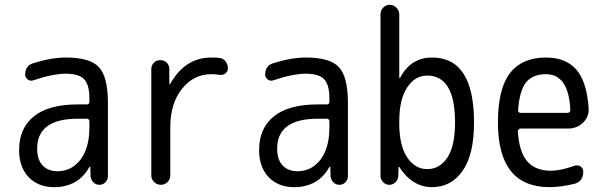

<svg xmlns="http://www.w3.org/2000/svg" viewBox="-20 -770 2540 800"><path d="M304.7 -275.4Q134.8 -275.4 134.8 -150.4Q134.8 -105.5 157.2 -81.1Q179.7 -56.6 219.7 -56.6Q278.3 -56.6 315.4 -105Q352.5 -153.3 352.5 -240.2V-263.7Q352.5 -274.4 341.8 -275.4ZM205.1 9.8Q139.6 9.8 99.6 -31.7Q59.6 -73.2 59.6 -144.5Q59.6 -235.4 121.1 -285.2Q182.6 -335 304.7 -335H341.8Q352.5 -335 352.5 -345.7V-360.4Q352.5 -417 330.6 -439.9Q308.6 -462.9 254.9 -462.9Q200.2 -462.9 119.1 -435.5Q107.4 -430.7 96.2 -438.5Q85 -446.3 85 -459Q85 -497.1 119.1 -506.8Q193.4 -530.3 254.9 -530.3Q354.5 -530.3 392.1 -490.2Q429.7 -450.2 429.7 -339.8V-36.1Q429.7 -21.5 419.4 -10.7Q409.2 0 394 0Q378.9 0 368.7 -10.7Q358.4 -21.5 357.4 -36.1L356.4 -74.2Q356.4 -75.2 355.5 -75.2Q353.5 -75.2 352.5 -74.2Q305.7 9.8 205.1 9.8Z M650.4 0Q633.8 0 622.1 -11.7Q610.4 -23.4 610.4 -39.1V-482.4Q610.4 -498 621.1 -508.8Q631.8 -519.5 647.9 -519.5Q664.1 -519.5 674.8 -508.8Q685.5 -498 685.5 -482.4V-420.9Q685.5 -419.9 686.5 -419.9Q688.5 -419.9 689.5 -420.9Q751 -530.3 860.4 -530.3Q884.8 -530.3 896.5 -528.3Q911.1 -526.4 920.4 -513.7Q929.7 -501 929.7 -485.4Q929.7 -472.7 919.4 -464.4Q909.2 -456.1 896.5 -458Q878.9 -460.9 860.4 -460.9Q787.1 -460.9 738.3 -399.9Q689.5 -338.9 689.5 -240.2V-39.1Q689.5 -22.5 677.7 -11.2Q666 0 650.4 0Z M1304.7 -275.4Q1134.8 -275.4 1134.8 -150.4Q1134.8 -105.5 1157.2 -81.1Q1179.7 -56.6 1219.7 -56.6Q1278.3 -56.6 1315.4 -105Q1352.5 -153.3 1352.5 -240.2V-263.7Q1352.5 -274.4 1341.8 -275.4ZM1205.1 9.8Q1139.6 9.8 1099.6 -31.7Q1059.6 -73.2 1059.6 -144.5Q1059.6 -235.4 1121.1 -285.2Q1182.6 -335 1304.7 -335H1341.8Q1352.5 -335 1352.5 -345.7V-360.4Q1352.5 -417 1330.6 -439.9Q1308.6 -462.9 1254.9 -462.9Q1200.2 -462.9 1119.1 -435.5Q1107.4 -430.7 1096.2 -438.5Q1085 -446.3 1085 -459Q1085 -497.1 1119.1 -506.8Q1193.4 -530.3 1254.9 -530.3Q1354.5 -530.3 1392.1 -490.2Q1429.7 -450.2 1429.7 -339.8V-36.1Q1429.7 -21.5 1419.4 -10.7Q1409.2 0 1394 0Q1378.9 0 1368.7 -10.7Q1358.4 -21.5 1357.4 -36.1L1356.4 -74.2Q1356.4 -75.2 1355.5 -75.2Q1353.5 -75.2 1352.5 -74.2Q1305.7 9.8 1205.1 9.8Z M1643.6 -264.6V-254.9Q1643.6 -164.1 1676.3 -114.7Q1709 -65.4 1759.8 -65.4Q1812.5 -65.4 1844.2 -113.8Q1876 -162.1 1876 -259.8Q1876 -455.1 1759.8 -455.1Q1709 -455.1 1676.3 -405.3Q1643.6 -355.5 1643.6 -264.6ZM1601.6 0Q1586.9 0 1576.2 -11.2Q1565.4 -22.5 1565.4 -37.1V-710Q1565.4 -726.6 1576.7 -738.3Q1587.9 -750 1604 -750Q1620.1 -750 1631.8 -737.8Q1643.6 -725.6 1643.6 -710V-446.3Q1643.6 -445.3 1644.5 -445.3Q1646.5 -445.3 1647.5 -446.3Q1691.4 -530.3 1780.3 -530.3Q1955.1 -530.3 1955.1 -259.8Q1955.1 -125 1907.2 -57.6Q1859.4 9.8 1780.3 9.8Q1698.2 9.8 1643.6 -74.2Q1643.6 -75.2 1641.6 -75.2Q1640.6 -75.2 1640.6 -74.2L1639.6 -37.1Q1638.7 -21.5 1627.9 -10.7Q1617.2 0 1601.6 0Z M2254.9 -460.9Q2200.2 -460.9 2172.4 -427.2Q2144.5 -393.6 2138.7 -310.5Q2138.7 -299.8 2149.4 -299.8H2344.7Q2355.5 -299.8 2356.4 -311.5Q2349.6 -460.9 2254.9 -460.9ZM2269.5 9.8Q2054.7 9.8 2054.7 -259.8Q2054.7 -400.4 2105 -465.3Q2155.3 -530.3 2254.9 -530.3Q2336.9 -530.3 2380.9 -480.5Q2424.8 -430.7 2432.6 -320.3Q2435.5 -285.2 2410.2 -259.8Q2384.8 -234.4 2347.7 -234.4H2149.4Q2138.7 -234.4 2137.7 -221.7Q2143.6 -134.8 2177.7 -96.7Q2211.9 -58.6 2275.4 -58.6Q2316.4 -58.6 2373 -79.1Q2386.7 -84 2398.4 -76.7Q2410.2 -69.3 2410.2 -54.7Q2410.2 -13.7 2373 -3.9Q2314.5 9.8 2269.5 9.8Z"/></svg>

Font: Rounded-X Mgen+ 2m regular
Style: Regular
Weight: 400
Designer: [Source Han Sans]
Ryoko NISHIZUKA  (kana & ideographs); Paul D. Hunt (Latin, Greek & Cyrillic); Wenlong ZHANG  (bopomofo
Version: Version 1.059.20150602